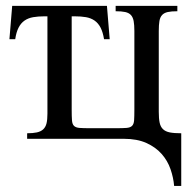

<svg xmlns="http://www.w3.org/2000/svg" viewBox="-20 -467 652 646"><path d="M565.9 158.7Q563.5 130.4 553.7 102.1Q543.9 73.7 523.9 51Q503.9 28.3 472.7 14.2Q441.4 0 396.5 0H71.3V-18.6Q90.8 -18.6 104 -21.5Q117.2 -24.4 125.2 -31.7Q133.3 -39.1 136.5 -51.8Q139.6 -64.5 139.6 -84.5V-412.1H129.9Q108.4 -412.1 91.6 -409.2Q74.7 -406.2 62.5 -397.7Q50.3 -389.2 42.5 -374Q34.7 -358.9 31.2 -335H11.7L21 -447.3H339.8L349.1 -335H330.1Q326.2 -358.9 318.4 -374Q310.5 -389.2 298.3 -397.7Q286.1 -406.2 269.5 -409.2Q252.9 -412.1 231.4 -412.1H221.2V-98.1Q221.2 -74.7 222.2 -62Q223.1 -49.3 229 -43.5Q234.9 -37.6 247.6 -36.6Q260.3 -35.6 283.7 -35.6H369.1Q392.6 -35.6 405.5 -36.6Q418.5 -37.6 424.3 -43.5Q430.2 -49.3 431.2 -62Q432.1 -74.7 432.1 -98.1V-362.8Q432.1 -383.3 429.7 -396.2Q427.2 -409.2 420.4 -416.5Q413.6 -423.8 401.4 -426.5Q389.2 -429.2 369.1 -429.2V-447.3H576.7V-429.2Q556.6 -429.2 544.4 -426.5Q532.2 -423.8 525.4 -416.5Q518.6 -409.2 516.4 -396.2Q514.2 -383.3 514.2 -362.8V-90.8Q514.2 -68.4 517.1 -54.4Q520 -40.5 528.3 -32.5Q536.6 -24.4 551.3 -21.5Q565.9 -18.6 589.8 -18.6V158.7Z"/></svg>

Font: Doulos SIL
Style: Regular
Weight: 400
Designer: Walt Agee, Victor Gaultney, Peter Martin, Debbi Hosken
Foundry: SIL International
Version: Version 4.110; 2011; Maintenance release